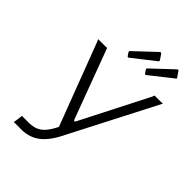

<svg xmlns="http://www.w3.org/2000/svg" viewBox="-271 -1082 1205 1205"><g transform="rotate(45 331.0 -480.0)"><path d="M83 -1 90 -49Q91 -55 90.5 -59Q90 -63 92 -63H138Q178 -62 205.5 -71Q233 -80 255.5 -103.5Q278 -127 300 -170L585 -729Q588 -735 588.5 -739Q589 -743 592 -742H647Q654 -742 657.5 -743Q661 -744 662 -742L357 -150Q314 -67 260.5 -31.5Q207 4 131 0H98Q91 0 87 1Q83 2 83 -1ZM312 -158 95 -729Q93 -735 90.5 -738Q88 -741 90 -742H154Q160 -742 164 -743Q168 -744 168 -742L340 -280Q344 -271 348 -271.5Q352 -272 358 -283L374 -276ZM434 -956 455 -925Q458 -920 458.5 -917Q459 -914 452 -909L309 -797Q304 -792 300.5 -793.5Q297 -795 294 -800L283 -816Q280 -820 280 -824Q280 -828 282 -829L419 -958Q424 -962 427.5 -961Q431 -960 434 -956ZM587 -956 608 -925Q612 -920 612.5 -917Q613 -914 605 -909L463 -797Q458 -792 454.5 -793.5Q451 -795 448 -800L437 -816Q434 -820 434 -824Q434 -828 436 -829L573 -958Q577 -962 581 -961Q585 -960 587 -956Z"/></g></svg>

Font: Libre Franklin Light
Style: Italic
Weight: 300
Italic angle: -8°
Designer: Pablo Impallari, Rodrigo Fuenzalida, Nhung Nguyen
Foundry: Impallari Type
Version: Version 3.000